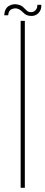

<svg xmlns="http://www.w3.org/2000/svg" viewBox="-39 -900 218 920"><path d="M60 0V-800H80V0ZM140 -877H159Q160.5 -852.5 144.8 -836.8Q129 -821 104 -824Q88.5 -826 79.8 -833.2Q71 -840.5 63.2 -848Q55.5 -855.5 43 -859Q32 -862 17.2 -856.2Q2.5 -850.5 0 -827H-19Q-16 -861 4.8 -872.2Q25.5 -883.5 47 -878Q62.5 -874.5 71.2 -866.5Q80 -858.5 87.2 -851Q94.5 -843.5 105 -842Q121.5 -840 131.2 -851Q141 -862 140 -877Z"/></svg>

Font: Big Shoulders Stencil Display Thin
Style: Regular
Weight: 100
Designer: Patric King
Foundry: XO Type Co
Version: Version 1.000